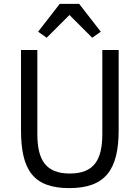

<svg xmlns="http://www.w3.org/2000/svg" viewBox="-20 -955 718 987"><path d="M387 -935H287L176 -792L220 -761L337 -878L454 -761L498 -792ZM172 -698H88V-286C88 -83 150 12 336 12C522 12 590 -83 590 -286V-698H506V-266C506 -133 463 -63 339 -63C215 -63 172 -133 172 -266Z"/></svg>

Font: Braiins Sans
Style: Regular
Weight: 400
Designer: Mike Abbink, Paul van der Laan, Pieter van Rosmalen, Jiri Chlebus, Lubos Buracinsky
Foundry: Bold Monday, Sudetype
Version: Version 1.000;hotconv 1.0.109;makeotfexe 2.5.65596